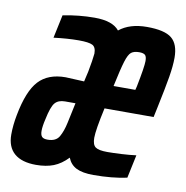

<svg xmlns="http://www.w3.org/2000/svg" viewBox="-77 -581 630 651"><g transform="rotate(10 238.0 -255.0)"><path d="M-12 -79Q-12 -111 -5 -147Q11 -232 43.5 -267Q76 -302 136 -302Q146 -302 200 -299L208 -334Q216 -376 218 -398Q218 -420 205.5 -426.5Q193 -433 158 -433Q120 -433 72 -427L89 -507Q144 -518 198 -518Q260 -518 283 -489Q319 -518 378 -518Q439 -518 463.5 -498Q488 -478 488 -431Q488 -403 481.5 -364Q475 -325 460 -254L453 -221H284Q267 -144 267 -117Q267 -93 278 -85Q289 -77 319 -77Q339 -77 367 -78.5Q395 -80 418 -83L401 -3Q350 8 286 8Q248 8 227 -2.5Q206 -13 197 -36Q174 -12 148.5 -2Q123 8 88 8Q39 8 13.5 -14Q-12 -36 -12 -79ZM376 -301 379 -313Q393 -383 393 -403Q393 -419 387 -424Q381 -429 367 -429Q349 -429 339.5 -421.5Q330 -414 322 -388Q314 -362 301 -301ZM177 -188 184 -221H148Q125 -221 113.5 -207.5Q102 -194 93 -150Q87 -125 87 -109Q87 -95 92.5 -89Q98 -83 112 -83Q141 -83 152 -102.5Q163 -122 169 -150.5Q175 -179 177 -188Z"/></g></svg>

Font: Saira Ultra Condensed
Style: Bold Italic
Weight: 700
Width: 1
Italic angle: -12°
Designer: Hector Gatti with collaboration of the Omnibus-Type team
Foundry: Omnibus-Type
Version: Version 1.001; ttfautohint (v1.8)